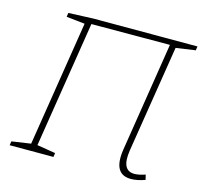

<svg xmlns="http://www.w3.org/2000/svg" viewBox="-102 -805 976 924"><g transform="rotate(15 386.0 -343.5)"><path d="M626 6Q535 6 555 -122L641 -666L250 -665L150 -35L242 -20L239 0H21L24 -20L119 -34L218 -658L126 -668L129 -688L253 -693H771L768 -673L671 -659L586 -125Q570 -22 636 -22Q658 -22 690 -33L696 -8Q657 6 626 6Z"/></g></svg>

Font: Bitter ExtraLight
Style: Italic
Weight: 200
Italic angle: -9°
Designer: Sol Matas, and Bitter project Authors
Foundry: Sol Matas
Version: Version 2.001